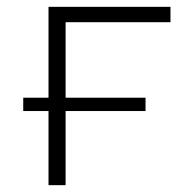

<svg xmlns="http://www.w3.org/2000/svg" viewBox="-20 -542 531 562"><path d="M479 -477H172V-256H406V-217H172V0H122V-217H48V-256H122V-522H479Z"/></svg>

Font: mBank Light
Style: Regular
Weight: 300
Designer: Julieta Ulanovsky
Foundry: Julieta Ulanovsky
Version: Version 7.200;PS 007.200;hotconv 1.0.88;makeotf.lib2.5.64775